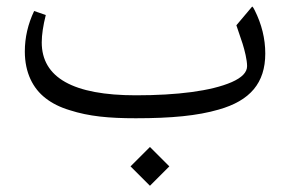

<svg xmlns="http://www.w3.org/2000/svg" viewBox="-20 -373 913 604"><path d="M390.6 150.4 451.7 211.4 512.7 150.4 451.7 89.4ZM407.2 -1C519 -1 601.1 -8.8 668 -28.3C766.6 -56.2 814.5 -111.8 814.5 -204.6C814.5 -251.5 803.2 -296.9 781.2 -340.8C778.3 -346.7 775.9 -350.6 773.4 -352.5L723.6 -293.5C733.4 -264.6 739.7 -245.6 743.2 -235.4C749.5 -215.3 757.3 -184.6 757.3 -165C757.3 -145.5 741.2 -128.9 709 -114.7C644 -86.4 536.6 -73.2 407.7 -73.2C210 -73.2 111.3 -128.9 111.3 -239.7C111.3 -263.7 115.7 -292.5 124 -325.7L87.4 -338.4C67.9 -297.4 58.1 -254.9 58.1 -210.9C58.1 -144.5 83.5 -94.7 123.5 -64C143.6 -48.3 168.5 -35.6 199.2 -26.4C259.8 -6.8 323.2 -1 407.2 -1Z"/></svg>

Font: Sahel Light
Style: Regular
Weight: 300
Foundry: Saber Rastikerdar (saber.rastikerdar@gmail.com)
Version: Version 3.4.0